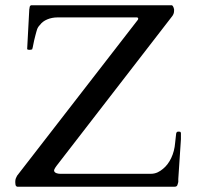

<svg xmlns="http://www.w3.org/2000/svg" viewBox="-20 -708 752 728"><path d="M656 -18V-29L666 -180V-203C666 -205 665 -206 664 -208C662 -208 660 -209 659 -209C651 -209 650 -208 648 -202C647 -190 645 -178 644 -166C641 -125 623 -87 597 -67C586 -58 572 -49 552 -49H208C199 -49 185 -52 185 -62C185 -66 193 -78 195 -80L634 -648C638 -654 640 -660 640 -667V-674C639 -676 638 -678 638 -680C636 -683 636 -685 634 -686C634 -687 633 -688 632 -688H98C94 -687 92 -683 92 -677C91 -674 91 -673 91 -672L83 -522C84 -520 87 -519 91 -519C97 -519 100 -520 102 -521C102 -522 103 -525 104 -528C108 -548 111 -563 114 -573C120 -594 120 -602 132 -614C144 -631 170 -642 198 -642H500C503 -641 504 -640 504 -637C504 -635 503 -633 502 -632L45 -42C42 -37 38 -29 38 -21V-15C38 -10 39 -3 42 -2C42 -1 44 0 46 0H642C654 0 653 -9 656 -18Z"/></svg>

Font: fbb
Style: Regular
Weight: 400
Designer: David J. Perry, Michael Sharpe
Version: Version 1.045